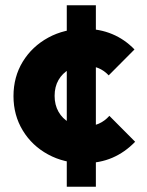

<svg xmlns="http://www.w3.org/2000/svg" viewBox="-20 -716 556 726"><path d="M298 -99Q222.5 -99 161.8 -132Q101 -165 66 -222.8Q31 -280.5 31 -352.5Q31 -425.5 66.2 -483Q101.5 -540.5 162.5 -573.8Q223.5 -607 299.5 -607Q356.5 -607 404 -587.2Q451.5 -567.5 488.5 -529L391 -431Q374 -449.5 351.2 -458.8Q328.5 -468 299.5 -468Q267 -468 241.5 -453.5Q216 -439 201.2 -413.5Q186.5 -388 186.5 -353.5Q186.5 -319.5 201.2 -293.5Q216 -267.5 241.8 -252.8Q267.5 -238 299.5 -238Q330 -238 353.2 -248.2Q376.5 -258.5 393.5 -278L491 -180Q452.5 -140 404.8 -119.5Q357 -99 298 -99ZM232.5 -10V-696H342.5V-10Z"/></svg>

Font: Marine Company Thin
Style: Regular
Weight: 100
Designer: Rodrigo Fuenzalida
Foundry: fragTYPE
Version: Version 1.000